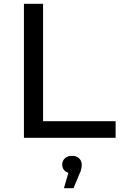

<svg xmlns="http://www.w3.org/2000/svg" viewBox="-20 -720 634 1003"><path d="M105 0V-700H205V-87H584V0ZM314 263 347 149 356 185Q332 185 318.5 172.5Q305 160 305 140Q305 120 319 107Q333 94 356 94Q380 94 393.5 107.5Q407 121 407 140Q407 150 404.5 163Q402 176 394 191L364 263Z"/></svg>

Font: MOST Montserrat Medium
Style: Regular
Weight: 500
Designer: Julieta Ulanovsky
Foundry: Julieta Ulanovsky
Version: Version 8.000;March 11, 2024;FontCreator 15.0.0.2926 64-bit